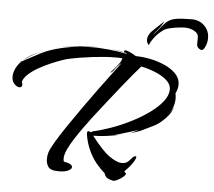

<svg xmlns="http://www.w3.org/2000/svg" viewBox="-71 -895 1105 993"><g transform="rotate(5 482.0 -398.5)"><path d="M885 -832Q925 -832 951 -806Q977 -780 977 -742Q977 -731 974.5 -719Q972 -707 966 -695Q958 -678 949 -678Q943 -678 935 -684Q923 -692 923.5 -708.5Q924 -725 924 -742Q924 -762 902 -774Q880 -786 853 -786Q841 -786 819.5 -783.5Q798 -781 778 -776.5Q758 -772 748 -766Q719 -747 699.5 -721.5Q680 -696 675 -679Q663 -691 663 -708Q663 -719 668.5 -730Q674 -741 682 -750L745 -810Q731 -782 715 -764Q699 -746 691 -733Q718 -763 733 -782Q748 -801 763.5 -812Q779 -823 806 -827.5Q833 -832 885 -832ZM177 -617Q223 -631 273 -638.5Q323 -646 378 -646Q391 -646 404.5 -645.5Q418 -645 431 -644Q422 -644 412.5 -644.5Q403 -645 394 -645Q345 -645 299.5 -640.5Q254 -636 222 -629Q212 -626 200.5 -623.5Q189 -621 177 -617ZM550 35Q522 28 514 18.5Q506 9 505 0Q484 -17 461 -44.5Q438 -72 420.5 -110Q403 -148 396 -193V-199Q396 -209 403 -209Q408 -209 415 -204L418 -206Q420 -207 421.5 -208Q423 -209 425 -210Q470 -220 521.5 -238.5Q573 -257 623 -282.5Q673 -308 713.5 -337.5Q754 -367 778.5 -398.5Q803 -430 803 -460Q803 -488 778.5 -509Q754 -530 717.5 -544.5Q681 -559 646 -566Q635 -554 610.5 -525Q586 -496 554 -456Q522 -416 486.5 -371Q451 -326 417 -282Q398 -257 376 -226.5Q354 -196 333.5 -164.5Q313 -133 300 -105Q287 -77 287 -57Q287 -47 290 -41Q334 -34 334 -16Q334 -6 316.5 2.5Q299 11 270 11Q263 11 256 10.5Q249 10 241 9Q218 5 209.5 -11.5Q201 -28 201 -47Q201 -66 206 -81Q212 -101 235 -139.5Q258 -178 291 -226.5Q324 -275 361 -327.5Q398 -380 434 -429Q470 -478 499 -516.5Q528 -555 543 -575Q523 -559 510.5 -540.5Q498 -522 488 -520Q500 -534 520 -557Q540 -580 545 -599Q537 -601 527 -601Q517 -601 506 -601Q459 -601 392 -593Q325 -585 265 -572Q255 -570 231 -561.5Q207 -553 176.5 -540Q146 -527 116 -510Q86 -493 64.5 -473.5Q43 -454 37 -433Q41 -425 41 -418Q41 -404 27 -404Q15 -404 1 -418Q-13 -432 -13 -457Q-13 -470 -9 -482Q-4 -498 4.5 -511.5Q13 -525 25 -537Q34 -541 60.5 -556Q87 -571 117.5 -586.5Q148 -602 170 -609Q214 -624 268.5 -633.5Q323 -643 387 -643Q425 -643 468 -639Q511 -635 557 -626Q564 -624 564 -627Q564 -629 556 -630Q531 -635 506 -638.5Q481 -642 457 -643Q481 -642 504.5 -639.5Q528 -637 550 -632V-635Q550 -642 558 -642Q560 -642 568 -640Q576 -637 588.5 -631Q601 -625 613 -617Q648 -617 688 -609Q728 -601 764 -585Q800 -569 823 -545Q846 -521 846 -489Q846 -467 834 -443Q837 -430 837 -417Q837 -388 825.5 -363Q814 -338 794 -317Q794 -317 794 -317Q803 -326 812.5 -339Q822 -352 833 -373Q824 -345 811.5 -329.5Q799 -314 787 -303Q764 -280 737 -266.5Q710 -253 668 -233Q658 -229 642.5 -224.5Q627 -220 609 -215Q620 -218 633 -224Q646 -230 661 -238Q639 -231 614.5 -223.5Q590 -216 570 -210Q550 -204 541 -202L539 -201Q549 -202 559 -203.5Q569 -205 579 -207Q582 -208 585 -209Q585 -209 584 -209Q583 -209 579 -207Q538 -198 501.5 -193Q465 -188 437 -188H429Q487 -112 525.5 -86Q564 -60 588 -60Q611 -60 623 -72.5Q635 -85 640 -91Q648 -101 657 -101Q661 -101 661 -97Q661 -96 660.5 -94Q660 -92 659 -89Q653 -73 638 -54Q623 -35 605 -18Q610 -15 614 -8Q618 -3 605 8.5Q592 20 575 28.5Q558 37 550 35ZM158 -611H159L160 -612H161H162Q163 -613 163.5 -613Q164 -613 164 -613Q165 -613 165 -613Q166 -614 166 -614Q167 -614 167 -614Q168 -614 168 -614Q169 -615 169.5 -615Q170 -615 169 -615Q170 -615 171 -615H169L168 -614H167H166L165 -613H164Q164 -613 163.5 -613Q163 -613 162 -612Q162 -612 161 -612Q161 -612 160 -612Q160 -611 159.5 -611Q159 -611 159 -611Q159 -611 158 -611ZM144 -606H145H146L147 -607Q147 -607 147.5 -607Q148 -607 148 -607Q149 -608 148 -608Q149 -608 149 -608H148V-607Q148 -607 147.5 -607Q147 -607 147 -607Q147 -607 147 -607Q147 -607 147 -607Q146 -607 146 -606Q146 -606 146 -606Q146 -606 145 -606Q145 -606 145 -606Q146 -606 145 -606Q144 -606 144 -606ZM32 -543Q54 -564 83.5 -579Q113 -594 144 -606Q116 -595 90 -581Q64 -567 40 -549ZM29 -541Q29 -541 28.5 -540.5Q28 -540 25 -537Q21 -535 21 -535Q21 -535 23 -536.5Q25 -538 29 -541L25 -539L32 -543Z"/></g></svg>

Font: Smooch
Style: Regular
Weight: 400
Designer: Robert E. Leuschke
Foundry: Robert E. Leuschke
Version: Version 1.010; ttfautohint (v1.8.3)